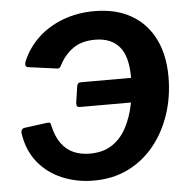

<svg xmlns="http://www.w3.org/2000/svg" viewBox="-54 -805 847 868"><g transform="rotate(-5 370.0 -371.5)"><path d="M337 10Q261 10 195 -17.5Q129 -45 85.5 -98.5Q42 -152 30 -231Q29 -242 33.5 -248Q38 -254 46 -255L144 -268Q153 -270 159 -268.5Q165 -267 166 -259Q177 -206 200.5 -173.5Q224 -141 257 -127Q290 -113 330 -113Q390 -113 431 -140Q472 -167 497 -214.5Q522 -262 533.5 -320.5Q545 -379 545 -441Q545 -537 507 -580.5Q469 -624 398 -624Q336 -624 297 -596Q258 -568 235 -523Q228 -507 217 -509L84 -527Q77 -528 74.5 -535Q72 -542 77 -555Q102 -614 149 -658.5Q196 -703 262 -728Q328 -753 406 -753Q502 -753 571 -714Q640 -675 677 -602Q714 -529 714 -428Q714 -339 688 -260Q662 -181 613 -120Q564 -59 494.5 -24.5Q425 10 337 10ZM306 -327Q294 -327 290.5 -331.5Q287 -336 288 -347L299 -420Q301 -438 317 -438H624L608 -327Z"/></g></svg>

Font: Libre Franklin
Style: Bold Italic
Weight: 700
Italic angle: -8°
Designer: Pablo Impallari, Rodrigo Fuenzalida, Nhung Nguyen
Foundry: Impallari Type
Version: Version 3.000